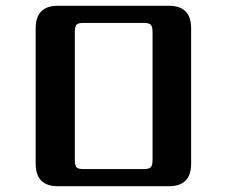

<svg xmlns="http://www.w3.org/2000/svg" viewBox="-20 -642 782 662"><path d="M506 -91V-531Q506 -550 500 -556.5Q494 -563 475 -563H268Q249 -563 243.5 -556.5Q238 -550 238 -531V-91Q238 -72 243.5 -65.5Q249 -59 268 -59H475Q494 -59 500 -65.5Q506 -72 506 -91ZM179 -622H563Q639 -622 639 -544V-78Q639 0 563 0H179Q103 0 103 -78V-544Q103 -622 179 -622Z"/></svg>

Font: Sarpanch SemiBold
Style: Regular
Weight: 600
Designer: Manushi Parikh (Devanagari and Latin), Jyotish Sonowal (Devanagari)
Foundry: Indian Type Foundry
Version: Version 2.004;PS 1.0;hotconv 1.0.78;makeotf.lib2.5.61930; tt